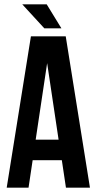

<svg xmlns="http://www.w3.org/2000/svg" viewBox="-20 -868 447 888"><path d="M284 -700H123L11 0H112L131 -127H266L285 0H396ZM198 -576 251 -222H145ZM83 -848 185 -737H264L196 -848Z"/></svg>

Font: Bebas Neue
Style: Bold
Weight: 700
Designer: Ryoichi Tsunekawa
Foundry: Ryoichi Tsunekawa
Version: Version 1.300